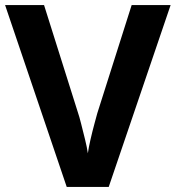

<svg xmlns="http://www.w3.org/2000/svg" viewBox="-20 -734 690 754"><path d="M650 -714 407 0H242L0 -714H153L287 -289Q291 -278 298.5 -248.5Q306 -219 314 -186.5Q322 -154 325 -132Q328 -154 335.5 -186.5Q343 -219 351 -248.5Q359 -278 362 -289L497 -714Z"/></svg>

Font: Noto Sans Balinese
Style: Regular
Weight: 400
Designer: Aditya Bayu, David Williams
Foundry: David Williams
Version: Version 2.003